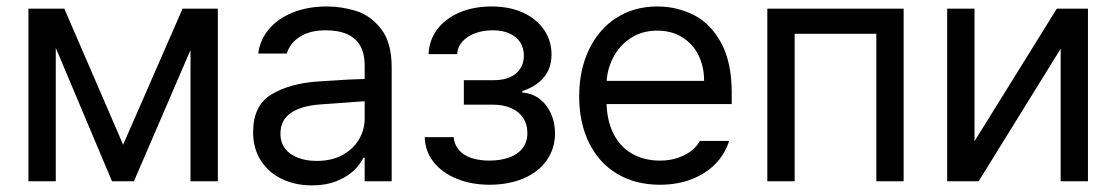

<svg xmlns="http://www.w3.org/2000/svg" viewBox="-20 -557 3431 590"><path d="M541 -530.3H620.1L391.6 0H324.2L100.6 -530.3H177.7L358.4 -112.3ZM151.4 0H67.4V-530.3H151.4ZM565.4 -530.3H649.4V0H565.4Z M1022.5 -240.2 966.8 -236.3Q907.2 -232.4 874.5 -210.4Q841.8 -188.5 841.8 -146.5Q841.8 -119.1 856 -100.6Q870.1 -82 895.5 -72.3Q920.9 -62.5 953.1 -62.5Q999 -62.5 1032.2 -80.6Q1065.4 -98.6 1083 -128.4Q1100.6 -158.2 1100.6 -192.4V-357.4Q1100.6 -391.6 1087.4 -415.5Q1074.2 -439.5 1047.4 -451.7Q1020.5 -463.9 980.5 -463.9Q932.6 -463.9 901.9 -444.3Q871.1 -424.8 861.3 -392.6H773.4Q779.3 -435.5 807.1 -468.3Q835 -501 880.9 -519Q926.8 -537.1 984.4 -537.1Q1030.3 -537.1 1074.2 -523.4Q1118.2 -509.8 1150.9 -468.3Q1183.6 -426.8 1183.6 -349.6V0H1100.6V-72.3H1096.7Q1086.9 -51.8 1066.9 -32.7Q1046.9 -13.7 1014.2 -0.5Q981.4 12.7 938.5 12.7Q887.7 12.7 846.7 -6.8Q805.7 -26.4 781.7 -63.5Q757.8 -100.6 757.8 -150.4Q757.8 -233.4 814.5 -267.1Q871.1 -300.8 957 -306.6Q966.8 -307.6 1050.8 -312.5L1106.4 -314.5L1107.4 -246.1Q1098.6 -246.1 1022.5 -240.2Z M1483.4 -63.5Q1517.6 -63.5 1543.9 -72.8Q1570.3 -82 1585.4 -101.1Q1600.6 -120.1 1600.6 -148.4Q1600.6 -174.8 1587.9 -194.3Q1575.2 -213.9 1551.3 -224.6Q1527.3 -235.4 1495.1 -235.4H1405.3V-310.5H1495.1Q1542 -310.5 1565.9 -331.5Q1589.8 -352.5 1589.8 -385.7Q1589.8 -409.2 1578.6 -426.8Q1567.4 -444.3 1545.9 -454.1Q1524.4 -463.9 1494.1 -463.9Q1463.9 -463.9 1439.5 -454.6Q1415 -445.3 1400.4 -428.7Q1385.7 -412.1 1384.8 -390.6H1296.9Q1298.8 -433.6 1323.7 -466.8Q1348.6 -500 1392.1 -518.6Q1435.5 -537.1 1490.2 -537.1Q1545.9 -537.1 1587.4 -518.1Q1628.9 -499 1651.9 -465.3Q1674.8 -431.6 1674.8 -389.6Q1674.8 -346.7 1650.4 -318.4Q1626 -290 1585 -277.3V-272.5Q1615.2 -270.5 1637.7 -253.4Q1660.2 -236.3 1672.9 -208.5Q1685.5 -180.7 1685.5 -147.5Q1685.5 -100.6 1660.2 -64.5Q1634.8 -28.3 1588.9 -8.8Q1543 10.7 1484.4 10.7Q1428.7 10.7 1383.3 -7.8Q1337.9 -26.4 1312 -59.6Q1286.1 -92.8 1285.2 -135.7H1374Q1376 -113.3 1389.6 -96.7Q1403.3 -80.1 1427.7 -71.8Q1452.1 -63.5 1483.4 -63.5Z M1759.8 -260.7Q1759.8 -341.8 1790 -404.8Q1820.3 -467.8 1874.5 -502.4Q1928.7 -537.1 2000 -537.1Q2060.5 -537.1 2112.3 -510.7Q2164.1 -484.4 2196.3 -424.8Q2228.5 -365.2 2228.5 -272.5V-237.3H1818.4V-308.6H2143.6Q2143.6 -353.5 2126 -388.2Q2108.4 -422.9 2075.7 -442.9Q2043 -462.9 2000 -462.9Q1953.1 -462.9 1918 -439.9Q1882.8 -417 1863.3 -378.4Q1843.8 -339.8 1843.8 -295.9V-248Q1843.8 -189.5 1864.3 -147.9Q1884.8 -106.4 1921.9 -85Q1959 -63.5 2007.8 -63.5Q2038.1 -63.5 2062.5 -71.8Q2086.9 -80.1 2104 -93.3Q2121.1 -106.4 2130.9 -124H2220.7Q2208 -84 2178.7 -53.7Q2149.4 -23.4 2105.5 -6.3Q2061.5 10.7 2007.8 10.7Q1932.6 10.7 1876.5 -22.9Q1820.3 -56.6 1790 -118.2Q1759.8 -179.7 1759.8 -260.7Z M2337.9 -530.3H2756.8V0H2672.9V-453.1H2421.9V0H2337.9Z M3227.5 -530.3H3323.2V0H3239.3V-407.2L2987.3 0H2890.6V-530.3H2974.6V-123Z"/></svg>

Font: Pretendard GOV Variable
Style: Regular
Weight: 400
Designer: Base glyphs from Inter by Rasmus Andersson; Hangul glyphs from Noto Sans CJK(Source Han Sans) by Jang Soo-young and Kang
Foundry: Kil Hyung-jin
Version: Version 1.307;Glyphs 3.2 (3192)